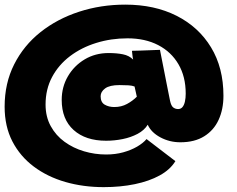

<svg xmlns="http://www.w3.org/2000/svg" viewBox="-20 -768 1000 809"><path d="M417 20.5Q331 20.5 255.5 -1.2Q180 -23 122.5 -66Q65 -109 32.2 -172.2Q-0.5 -235.5 -0.5 -318.5Q-0.5 -417.5 39.8 -497Q80 -576.5 150.5 -632.5Q221 -688.5 313 -718.5Q405 -748.5 508 -748.5Q631 -748.5 724 -701.5Q817 -654.5 869.2 -568.5Q921.5 -482.5 921.5 -364.5Q921.5 -307.5 901.2 -263.2Q881 -219 840.5 -193.8Q800 -168.5 740 -168.5Q694.5 -168.5 655.8 -189.2Q617 -210 602.5 -242.5Q588 -219 559.8 -204Q531.5 -189 496.8 -182Q462 -175 427 -175Q340.5 -175 290.2 -220.2Q240 -265.5 240 -347Q240 -401.5 266 -446.2Q292 -491 336.8 -517.8Q381.5 -544.5 437.5 -544.5Q471.5 -544.5 497.8 -539.2Q524 -534 541 -517Q539 -525.5 537.8 -537.2Q536.5 -549 536 -554Q547.5 -554 569.8 -554.8Q592 -555.5 615.5 -556.5Q639 -557.5 654 -558Q662 -518 669.2 -481.2Q676.5 -444.5 682.2 -415Q688 -385.5 691.8 -366.8Q695.5 -348 696.5 -343.5Q701 -322 710 -315.2Q719 -308.5 730.5 -308.5Q742 -308.5 749 -317Q756 -325.5 759.2 -340.2Q762.5 -355 762.5 -373.5Q762.5 -445 732 -497.2Q701.5 -549.5 646.5 -578Q591.5 -606.5 517.5 -606.5Q448 -606.5 385.8 -587.2Q323.5 -568 275.2 -531.5Q227 -495 199.5 -443.5Q172 -392 172 -327.5Q172 -276 193.8 -236.5Q215.5 -197 252 -170.5Q288.5 -144 334 -130.5Q379.5 -117 427 -117Q466 -117 499.2 -126.2Q532.5 -135.5 557.8 -150.2Q583 -165 597.5 -182L719 -89Q697 -53 652.8 -28.8Q608.5 -4.5 548 8Q487.5 20.5 417 20.5ZM461.5 -317Q491.5 -317 515.2 -330Q539 -343 556.5 -360.5L547 -403.5Q537 -407.5 521.5 -408.5Q506 -409.5 483.5 -409.5Q442 -409.5 423 -395.5Q404 -381.5 404 -362.5Q404 -337 421.2 -327Q438.5 -317 461.5 -317Z"/></svg>

Font: Grandstander Thin Black
Style: Regular
Weight: 900
Version: Version 1.200